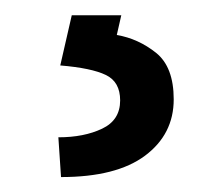

<svg xmlns="http://www.w3.org/2000/svg" viewBox="-20 -20 288 252"><path d="M74.2 0H139.2L133.3 25.9Q161.6 30.8 184.8 49.3Q208 67.9 208 110.4Q208 156.2 170.4 184.3Q132.8 212.4 60.1 212.4L56.6 160.2Q90.3 160.2 114 148.9Q137.7 137.7 137.7 111.8Q137.7 87.4 118.9 78.4Q100.1 69.3 59.1 65.9Z"/></svg>

Font: Vazirmatn UI FD
Style: Regular
Weight: 400
Designer: Saber Rastikerdar
Foundry: Saber Rastikerdar
Version: Version 33.003